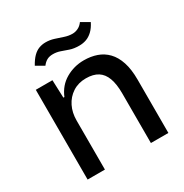

<svg xmlns="http://www.w3.org/2000/svg" viewBox="-165 -848 941 980"><g transform="rotate(-30 305.0 -358.0)"><path d="M72 0V-529H170L174 -424H180Q203 -480 252 -508.5Q301 -537 359 -537Q400 -537 434.5 -525Q469 -513 494.5 -486.5Q520 -460 534 -417.5Q548 -375 548 -314V0H445V-293Q445 -347 432 -382.5Q419 -418 392 -435Q365 -452 322 -452Q277 -452 243.5 -430Q210 -408 192 -371.5Q174 -335 174 -289V0ZM378 -613Q346 -613 323 -621Q300 -629 280 -636Q260 -643 238 -643Q217 -643 202.5 -635Q188 -627 176 -611L129 -638Q145 -667 161.5 -683.5Q178 -700 196.5 -707Q215 -714 236 -714Q261 -714 284.5 -706.5Q308 -699 331.5 -691Q355 -683 378 -683Q395 -683 411.5 -691Q428 -699 440 -716L488 -688Q474 -660 456.5 -643.5Q439 -627 419.5 -620Q400 -613 378 -613Z"/></g></svg>

Font: Mona Sans ExtraLight Medium
Style: Regular
Weight: 500
Version: Version 2.000